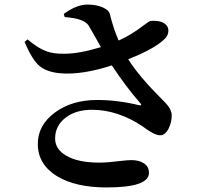

<svg xmlns="http://www.w3.org/2000/svg" viewBox="-20 -790 867 843"><path d="M448 33Q313 33 231 -16Q146 -68 146 -158Q146 -240 220.5 -295.5Q295 -351 407 -351Q496 -351 591 -328Q607 -325 595 -338Q533 -409 471 -503Q364 -468 280 -467Q196 -466 155 -499Q122 -525 88 -606L101 -617Q146 -579 181 -566Q214 -553 263 -554Q327 -554 423 -583Q387 -648 369 -678Q349 -709 264 -715L260 -729Q317 -770 363 -770Q402 -770 430 -758Q458 -746 462 -729Q480 -658 501 -612Q557 -637 611 -679Q633 -696 641 -698Q690 -702 710 -680Q721 -668 719 -650.5Q717 -633 704 -620Q660 -576 543 -530Q588 -457 695 -350Q700 -345 703 -342Q733 -312 734 -284Q734 -254 721 -227Q706 -196 683 -196Q661 -196 623 -223Q611 -232 605 -236Q496 -308 384 -308Q312 -308 267 -272.5Q222 -237 222 -182Q222 -135 270 -107Q322 -76 416 -76Q453 -76 506 -83Q541 -87 556 -87Q590 -87 610 -74Q634 -60 634 -31Q634 33 448 33Z"/></svg>

Font: GenRyuMin TW B
Style: Regular
Weight: 700
Version: Version 1.501;PS 1;hotconv 16.6.51;makeotf.lib2.5.65220